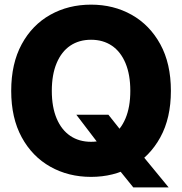

<svg xmlns="http://www.w3.org/2000/svg" viewBox="-20 -759 794 836"><path d="M312.5 -259.3H452.1L514.2 -181.2L590.3 -93.8L714.4 57.1H560.5L478 -44.9L422.4 -115.2ZM376.5 11.2Q277.8 11.2 199 -33.2Q120.1 -77.6 74.5 -161.4Q28.8 -245.1 28.8 -363.3Q28.8 -482.4 74.5 -566.4Q120.1 -650.4 199 -694.6Q277.8 -738.8 376.5 -738.8Q474.6 -738.8 553.2 -694.6Q631.8 -650.4 678 -566.4Q724.1 -482.4 724.1 -363.3Q724.1 -244.6 678 -160.9Q631.8 -77.1 553.2 -33Q474.6 11.2 376.5 11.2ZM376.5 -141.6Q428.7 -141.6 467 -167.5Q505.4 -193.4 526.4 -243.2Q547.4 -293 547.4 -363.3Q547.4 -434.1 526.4 -484.1Q505.4 -534.2 467 -560.1Q428.7 -585.9 376.5 -585.9Q324.2 -585.9 285.9 -560.1Q247.6 -534.2 226.6 -484.1Q205.6 -434.1 205.6 -363.3Q205.6 -293 226.6 -243.2Q247.6 -193.4 285.9 -167.5Q324.2 -141.6 376.5 -141.6Z"/></svg>

Font: Inter 28pt ExtraBold
Style: Regular
Weight: 800
Designer: Rasmus Andersson
Foundry: rsms
Version: Version 4.001;git-66647c0bb